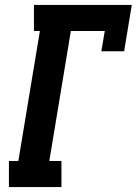

<svg xmlns="http://www.w3.org/2000/svg" viewBox="-20 -755 552 775"><path d="M16 0V-105H54L141 -630H117V-735H512L481 -548H389L403 -630H266L179 -105H228V0Z"/></svg>

Font: Iosevka Slab Extrabold
Style: Italic
Weight: 800
Italic angle: -9°
Monospace: yes
Designer: Belleve Invis
Foundry: Belleve Invis
Version: Version 11.1.0; ttfautohint (v1.8.3)